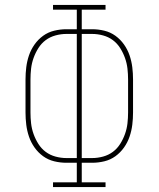

<svg xmlns="http://www.w3.org/2000/svg" viewBox="-20 -755 640 775"><path d="M194 0V-19H290V-98H248Q223 -98 198.5 -104Q174 -110 154 -124.5Q134 -139 119.5 -159.5Q105 -180 97 -203.5Q89 -227 86 -251.5Q83 -276 83 -301V-434Q83 -459 86 -483.5Q89 -508 97 -531.5Q105 -555 119.5 -575.5Q134 -596 154 -610.5Q174 -625 198.5 -631Q223 -637 248 -637H290V-716H194V-735H406V-716H310V-637H352Q377 -637 401.5 -631Q426 -625 446 -610.5Q466 -596 480.5 -575.5Q495 -555 503 -531.5Q511 -508 514 -483.5Q517 -459 517 -434V-301Q517 -276 514 -251.5Q511 -227 503 -203.5Q495 -180 480.5 -159.5Q466 -139 446 -124.5Q426 -110 401.5 -104Q377 -98 352 -98H310V-19H406V0ZM248 -117H290V-618H248Q226 -618 204 -612Q182 -606 164.5 -593Q147 -580 135 -561Q123 -542 115.5 -521Q108 -500 105.5 -478Q103 -456 103 -434V-301Q103 -279 105.5 -257Q108 -235 115.5 -214Q123 -193 135 -174Q147 -155 164.5 -142Q182 -129 204 -123Q226 -117 248 -117ZM352 -117Q374 -117 396 -123Q418 -129 435.5 -142Q453 -155 465 -174Q477 -193 484.5 -214Q492 -235 494.5 -257Q497 -279 497 -301V-434Q497 -456 494.5 -478Q492 -500 484.5 -521Q477 -542 465 -561Q453 -580 435.5 -593Q418 -606 396 -612Q374 -618 352 -618H310V-117Z"/></svg>

Font: Iosevka Curly Slab ThEx
Style: Regular
Weight: 100
Width: 7
Monospace: yes
Designer: Belleve Invis
Foundry: Belleve Invis
Version: Version 11.1.0; ttfautohint (v1.8.3)